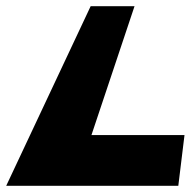

<svg xmlns="http://www.w3.org/2000/svg" viewBox="-34 -597 619 617"><path d="M398.3 -577H257.3L-14 0H539L558.9 -163H259.9Z"/></svg>

Font: Hussar Milosc
Style: Obl
Weight: 700
Foundry: Cannot Into Space Fonts
Version: Version 1.02